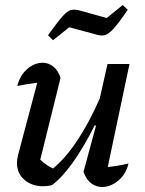

<svg xmlns="http://www.w3.org/2000/svg" viewBox="-20 -741 580 768"><path d="M314 -54 364 -238 359 -240Q316 -154 272 -92Q228 -30 187 0Q168 4 153 4Q107 4 77.5 -22Q48 -48 48 -88Q48 -104 52 -120L129 -410Q87 -405 49 -397Q60 -440 89 -465Q118 -490 151 -490Q174 -490 193.5 -474.5Q213 -459 222 -429L141 -102Q166 -79 192 -67Q241 -107 288.5 -178Q336 -249 379 -347L410 -485H498L411 -73Q452 -77 494 -87Q484 -44 453 -18.5Q422 7 389 7Q364 7 344 -8.5Q324 -24 314 -54ZM192 -580 172 -600Q210 -653 230 -675.5Q250 -698 264 -701Q278 -704 295 -700L407 -669L471 -721L491 -702Q455 -649 434.5 -626.5Q414 -604 399.5 -600.5Q385 -597 368 -602L257 -632Z"/></svg>

Font: Piazzolla Medium
Style: Italic
Weight: 500
Italic angle: -11.3°
Designer: Juan Pablo del Peral
Foundry: Huerta Tipografica
Version: Version 1.330